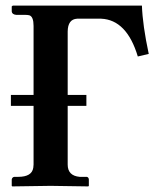

<svg xmlns="http://www.w3.org/2000/svg" viewBox="-20 -666 552 687"><path d="M222.2 -326.2H289.1V-287.1H222.2V-77.1Q222.2 -37.1 265.1 -33.2Q270.5 -32.7 275.9 -33.2H291Q297.4 -31.2 297.9 -23.9V-1L295.9 1Q294.9 1 161.1 -1L23.9 1L22 -1V-23.9Q23.4 -31.7 30.8 -33.2H44.9Q94.2 -33.2 99.1 -65.9Q99.6 -71.8 100.1 -77.1V-287.1H19V-326.2H100.1V-573.2Q100.1 -606.4 85 -611.3Q78.6 -612.8 69.8 -612.8H38.1Q22.9 -614.3 22 -625V-643.1L25.9 -646H487.8Q490.2 -576.2 512.2 -473.1L473.1 -463.9Q433.6 -595.2 341.8 -599.1H255.9Q222.7 -597.2 222.2 -553.2Z"/></svg>

Font: Linux Libertine O
Style: Semibold
Weight: 700
Designer: Philipp H. Poll
Foundry: Philipp H. Poll
Version: Version 5.0.0